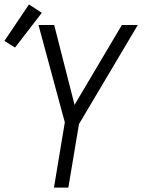

<svg xmlns="http://www.w3.org/2000/svg" viewBox="-33 -848 653 868"><path d="M211 0 260 -295 141 -735H212L304 -374L518 -735H590L324 -287L276 0ZM35 -633 -13 -663 98 -828 156 -790Z"/></svg>

Font: Iosevka SS04 Light Extended
Style: Italic
Weight: 300
Width: 7
Italic angle: -9°
Monospace: yes
Designer: Belleve Invis
Foundry: Belleve Invis
Version: Version 19.0.0; ttfautohint (v1.8.4)